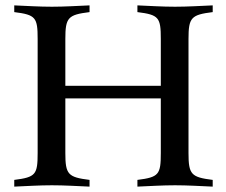

<svg xmlns="http://www.w3.org/2000/svg" viewBox="-20 -694 842 714"><path d="M681 -549C681 -629 691 -639 771 -649V-674C725 -672 677 -669 631 -669C584 -669 538 -672 491 -674V-649C571 -639 578 -629 578 -549V-375H223V-549C223 -629 233 -639 313 -649V-674C267 -672 219 -669 173 -669C126 -669 80 -672 33 -674V-649C113 -639 120 -629 120 -549V-125C120 -45 113 -35 33 -25V0C80 -2 126 -5 173 -5C219 -5 267 -2 313 0V-25C233 -35 223 -45 223 -125V-328H578V-125C578 -45 571 -35 491 -25V0C538 -2 584 -5 631 -5C677 -5 725 -2 771 0V-25C691 -35 681 -45 681 -125Z"/></svg>

Font: Sibila
Style: Regular
Weight: 400
Designer: Stefan Peev
Foundry: Context Ltd
Version: Version 1.000